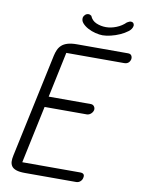

<svg xmlns="http://www.w3.org/2000/svg" viewBox="-96 -959 759 1024"><g transform="rotate(10 283.0 -446.5)"><path d="M402 -841Q429 -841 458 -852.5Q487 -864 508 -885Q521 -893 528 -893Q539 -893 543.5 -886Q548 -879 546 -871Q543 -855 525.5 -841.5Q508 -828 484.5 -817.5Q461 -807 436 -801Q411 -795 392 -795Q375 -795 352.5 -800.5Q330 -806 311 -816.5Q292 -827 280.5 -840.5Q269 -854 272 -871Q274 -879 281.5 -886Q289 -893 300 -893Q304 -893 308 -891Q312 -889 315 -887Q325 -862 349.5 -851.5Q374 -841 402 -841ZM112 0Q82 0 64.5 -6Q47 -12 39.5 -23Q32 -34 31.5 -48.5Q31 -63 35 -81L155 -643Q159 -661 165.5 -675.5Q172 -690 184 -701Q196 -712 216 -718Q236 -724 266 -724H543Q556 -724 561.5 -715.5Q567 -707 565 -695Q558 -669 531 -669H218L166 -423H394Q406 -423 412.5 -414Q419 -405 417 -394Q414 -382 404 -373.5Q394 -365 382 -365H154L88 -54H401Q429 -54 423 -29Q421 -17 411.5 -8.5Q402 0 389 0Z"/></g></svg>

Font: VDS
Style: Thin Italic
Weight: 100
Width: 0
Designer: artmaker
Foundry: artmaker
Version: Version 1.000 2012 initial release